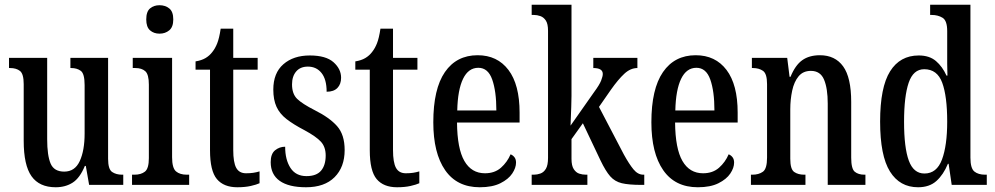

<svg xmlns="http://www.w3.org/2000/svg" viewBox="-20 -780 4197 810"><path d="M215 10Q146 10 113 -36.5Q80 -83 80 -186V-425Q80 -468 64.5 -480.5Q49 -493 22 -493H18V-536H179V-193Q179 -124 193.5 -90Q208 -56 251 -56Q296 -56 316.5 -100.5Q337 -145 337 -217V-421Q337 -469 321 -481Q305 -493 280 -493H277V-536H436V-110Q436 -66 453 -54.5Q470 -43 495 -43H500V0H356L342 -80H338Q317 -29 286.5 -9.5Q256 10 215 10Z M653 -638Q629 -638 613 -652Q597 -666 597 -698Q597 -731 613 -744.5Q629 -758 653 -758Q677 -758 694 -744.5Q711 -731 711 -698Q711 -666 694 -652Q677 -638 653 -638ZM537 0V-43H547Q575 -43 591.5 -56Q608 -69 608 -113V-423Q608 -466 593 -479.5Q578 -493 551 -493H540V-536H706V-117Q706 -71 722.5 -57Q739 -43 768 -43H778V0Z M981 10Q924 10 895 -24.5Q866 -59 866 -146V-486H805V-521Q830 -525 847 -535Q864 -545 876 -561Q888 -576 896.5 -597.5Q905 -619 911 -659H964V-536H1067V-486H964V-147Q964 -95 976.5 -72Q989 -49 1018 -49Q1035 -49 1048.5 -51Q1062 -53 1075 -57V-7Q1062 -1 1038 4.5Q1014 10 981 10Z M1271 10Q1198 10 1160 -17Q1122 -44 1122 -96Q1122 -131 1140.5 -146Q1159 -161 1183 -161Q1183 -106 1205.5 -71.5Q1228 -37 1273 -37Q1315 -37 1334.5 -60Q1354 -83 1354 -124Q1354 -160 1334 -182Q1314 -204 1264 -231Q1218 -255 1189 -277.5Q1160 -300 1146.5 -329.5Q1133 -359 1133 -402Q1133 -472 1175.5 -509Q1218 -546 1287 -546Q1355 -546 1387 -517.5Q1419 -489 1419 -452Q1419 -425 1403.5 -409Q1388 -393 1358 -393Q1358 -445 1336.5 -472Q1315 -499 1279 -499Q1247 -499 1229.5 -478.5Q1212 -458 1212 -424Q1212 -384 1233.5 -363Q1255 -342 1308 -315Q1370 -284 1402 -248Q1434 -212 1434 -147Q1434 -75 1391.5 -32.5Q1349 10 1271 10Z M1655 10Q1598 10 1569 -24.5Q1540 -59 1540 -146V-486H1479V-521Q1504 -525 1521 -535Q1538 -545 1550 -561Q1562 -576 1570.5 -597.5Q1579 -619 1585 -659H1638V-536H1741V-486H1638V-147Q1638 -95 1650.5 -72Q1663 -49 1692 -49Q1709 -49 1722.5 -51Q1736 -53 1749 -57V-7Q1736 -1 1712 4.5Q1688 10 1655 10Z M2004 10Q1908 10 1858 -62Q1808 -134 1808 -264Q1808 -405 1857 -476Q1906 -547 1995 -547Q2078 -547 2125 -485Q2172 -423 2172 -305V-263H1908Q1909 -153 1939 -101Q1969 -49 2026 -49Q2067 -49 2093.5 -72.5Q2120 -96 2134 -129Q2144 -125 2150.5 -116.5Q2157 -108 2157 -94Q2157 -72 2141 -48Q2125 -24 2091 -7Q2057 10 2004 10ZM2074 -314Q2074 -395 2056.5 -444.5Q2039 -494 1998 -494Q1956 -494 1933.5 -447.5Q1911 -401 1909 -314Z M2223 0V-43H2232Q2246 -43 2260 -48Q2274 -53 2283 -68Q2292 -83 2292 -114V-650Q2292 -679 2283 -693Q2274 -707 2260 -712Q2246 -717 2232 -717H2223V-760H2391V-375Q2391 -358 2390 -329.5Q2389 -301 2388 -277Q2387 -253 2387 -250L2486 -391Q2509 -422 2516 -440Q2523 -458 2523 -468Q2523 -493 2483 -493V-536H2669V-493Q2640 -493 2614 -469Q2588 -445 2557 -401L2507 -329L2612 -128Q2634 -88 2652.5 -65.5Q2671 -43 2694 -43H2698V0H2686Q2633 0 2603.5 -7Q2574 -14 2554.5 -36Q2535 -58 2513 -104L2439 -260L2391 -193V-110Q2391 -81 2400.5 -66.5Q2410 -52 2423.5 -47.5Q2437 -43 2452 -43H2458V0Z M2924 10Q2828 10 2778 -62Q2728 -134 2728 -264Q2728 -405 2777 -476Q2826 -547 2915 -547Q2998 -547 3045 -485Q3092 -423 3092 -305V-263H2828Q2829 -153 2859 -101Q2889 -49 2946 -49Q2987 -49 3013.5 -72.5Q3040 -96 3054 -129Q3064 -125 3070.5 -116.5Q3077 -108 3077 -94Q3077 -72 3061 -48Q3045 -24 3011 -7Q2977 10 2924 10ZM2994 -314Q2994 -395 2976.5 -444.5Q2959 -494 2918 -494Q2876 -494 2853.5 -447.5Q2831 -401 2829 -314Z M3148 0V-43H3154Q3181 -43 3198.5 -55.5Q3216 -68 3216 -115V-425Q3216 -469 3199 -481Q3182 -493 3156 -493H3152V-536H3301L3311 -456H3315Q3335 -505 3364.5 -526Q3394 -547 3439 -547Q3503 -547 3537 -500Q3571 -453 3571 -350V-115Q3571 -68 3586 -55.5Q3601 -43 3627 -43H3631V0H3472V-343Q3472 -407 3456.5 -444Q3441 -481 3401 -481Q3368 -481 3349 -458Q3330 -435 3322 -397.5Q3314 -360 3314 -319V-110Q3314 -66 3330.5 -54.5Q3347 -43 3373 -43H3378V0Z M3853 10Q3776 10 3734.5 -56.5Q3693 -123 3693 -267Q3693 -412 3735 -479Q3777 -546 3856 -546Q3901 -546 3928.5 -522.5Q3956 -499 3973 -461H3977Q3976 -484 3976 -511.5Q3976 -539 3976 -567V-649Q3976 -693 3956.5 -705Q3937 -717 3910 -717H3904V-760H4074V-115Q4074 -70 4090.5 -56.5Q4107 -43 4136 -43H4143V0H3995L3982 -89H3979Q3960 -43 3930.5 -16.5Q3901 10 3853 10ZM3880 -48Q3932 -48 3954 -107Q3976 -166 3976 -267Q3976 -374 3955 -431Q3934 -488 3879 -488Q3833 -488 3813.5 -431Q3794 -374 3794 -266Q3794 -157 3814 -102.5Q3834 -48 3880 -48Z"/></svg>

Font: Noto Serif Myanmar ExtraCondensed Medium
Style: Regular
Weight: 500
Width: 2
Designer: Ben Mitchell and the Monotype Design Team
Foundry: Monotype Imaging Inc.
Version: Version 2.106; ttfautohint (v1.8.4.7-5d5b)